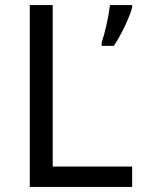

<svg xmlns="http://www.w3.org/2000/svg" viewBox="-20 -734 564 754"><path d="M97 0H499V-80H187V-714H97ZM499 -705V-714H412C407 -671 392 -604 379 -566V-554H427C457 -598 490 -669 499 -705Z"/></svg>

Font: Noto Sans Gurmukhi UI
Style: Regular
Weight: 400
Designer: Jelle Bosma - Monotype Design Team
Foundry: Monotype Imaging Inc.
Version: Version 2.004